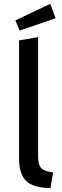

<svg xmlns="http://www.w3.org/2000/svg" viewBox="-20 -969 320 998"><path d="M242 9Q151 7 115 -29.5Q79 -66 79 -144V-759L178 -776V-157Q178 -112 194.5 -95Q211 -78 256 -73ZM82 -810 60 -863 241 -949 269 -874Z"/></svg>

Font: Ubuntu Sans Medium
Style: Regular
Weight: 500
Designer: Dalton Maag Ltd
Foundry: Dalton Maag Ltd
Version: Version 1.006; ttfautohint (v1.8.4.7-5d5b)